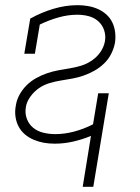

<svg xmlns="http://www.w3.org/2000/svg" viewBox="-20 -548 540 743"><path d="M300 175 332 -22Q298 -8 262.5 0Q227 8 192 8Q170 8 150 4.5Q130 1 111 -7Q92 -15 77 -27.5Q62 -40 52.5 -57.5Q43 -75 40 -96Q37 -117 41 -138Q44 -160 55 -180.5Q66 -201 82.5 -217.5Q99 -234 119.5 -245.5Q140 -257 162 -264.5Q184 -272 206 -276Q228 -280 249.5 -283.5Q271 -287 293 -293.5Q315 -300 335 -313.5Q355 -327 368.5 -346.5Q382 -366 386 -388Q390 -410 383 -431Q376 -452 360 -466Q344 -480 323 -485.5Q302 -491 279 -491Q243 -491 206 -480.5Q169 -470 134 -453L115 -340H74L97 -476Q140 -500 187 -514Q234 -528 280 -528Q301 -528 321 -524.5Q341 -521 359 -513Q377 -505 391.5 -492Q406 -479 414.5 -461.5Q423 -444 425.5 -423.5Q428 -403 425 -383Q421 -361 410.5 -340Q400 -319 383 -302.5Q366 -286 345.5 -274.5Q325 -263 303.5 -255.5Q282 -248 260 -244Q238 -240 216 -236.5Q194 -233 172 -226.5Q150 -220 131 -207Q112 -194 97.5 -174Q83 -154 80 -133Q76 -109 84 -88Q92 -67 108.5 -53.5Q125 -40 147.5 -34.5Q170 -29 194 -29Q230 -29 267.5 -39Q305 -49 340 -67L360 -187H401L341 175Z"/></svg>

Font: Iosevka Curly Slab Extralight
Style: Italic
Weight: 200
Italic angle: -9°
Monospace: yes
Designer: Belleve Invis
Foundry: Belleve Invis
Version: Version 22.1.2; ttfautohint (v1.8.4)